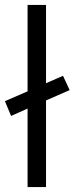

<svg xmlns="http://www.w3.org/2000/svg" viewBox="-21 -760 303 780"><path d="M166 -352V0H91V-319L24 -289L-1 -349L91 -389V-740H166V-422L235 -452L262 -394Z"/></svg>

Font: Our Lexend Light
Style: Regular
Weight: 300
Designer: Bonnie Shaver-Troup, Thomas Jockin
Foundry: Lexend
Version: Version 1.007